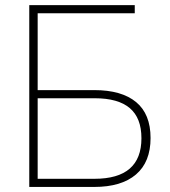

<svg xmlns="http://www.w3.org/2000/svg" viewBox="-20 -739 671 759"><path d="M95.7 -718.8H512.7V-686.5H128.9V-382.8H352.5Q460.9 -382.8 518.1 -335.4Q575.2 -288.1 575.2 -193.4Q575.2 -98.6 517.6 -49.3Q460 0 352.5 0H95.7ZM539.1 -192.4Q539.1 -272.5 493.2 -311.5Q447.3 -350.6 354.5 -350.6H128.9V-32.2H353.5Q539.1 -32.2 539.1 -192.4Z"/></svg>

Font: Min Sans VF VF
Style: Regular
Weight: 400
Designer: Jinseong-Kim, NotoSansCJK, Nunito
Foundry: Jinseong-Kim
Version: Version 1.420;Glyphs 3.1.2 (3151)